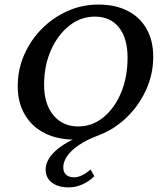

<svg xmlns="http://www.w3.org/2000/svg" viewBox="-20 -602 716 840"><path d="M280.3 217.8Q249 217.8 226.1 208Q203.1 198.2 191.4 180.7Q179.7 163.1 179.7 140.6Q179.7 97.7 221.7 59.1Q263.7 20.5 334 -6.8L336.9 8.8H307.6Q230.5 8.8 174.3 -20Q118.2 -48.8 87.9 -101.6Q57.6 -154.3 57.6 -224.6Q57.6 -296.9 85.4 -361.3Q113.3 -425.8 162.1 -475.1Q210.9 -524.4 274.4 -553.2Q337.9 -582 410.2 -582Q485.4 -582 539.1 -554.2Q592.8 -526.4 621.6 -475.1Q650.4 -423.8 650.4 -353.5Q650.4 -277.3 618.7 -208Q586.9 -138.7 533.2 -87.4Q479.5 -36.1 413.1 -10.7Q360.4 8.8 325.2 32.7Q290 56.6 273.4 81.5Q256.8 106.4 256.8 129.9Q256.8 151.4 269.5 162.6Q282.2 173.8 303.7 173.8Q320.3 173.8 338.9 165Q357.4 156.2 376 139.6L392.6 168.9Q369.1 192.4 339.8 205.1Q310.5 217.8 280.3 217.8ZM322.3 -48.8Q383.8 -48.8 432.6 -88.9Q481.4 -128.9 509.8 -196.8Q538.1 -264.6 538.1 -349.6Q538.1 -434.6 500.5 -481.9Q462.9 -529.3 394.5 -529.3Q333 -529.3 282.7 -489.3Q232.4 -449.2 202.6 -381.8Q172.9 -314.5 172.9 -230.5Q172.9 -147.5 213.4 -98.1Q253.9 -48.8 322.3 -48.8Z"/></svg>

Font: Crimson Pro Medium
Style: Italic
Weight: 500
Italic angle: -12°
Designer: Jacques Le Bailly
Foundry: Baron von Fonthausen
Version: Version 1.003